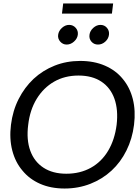

<svg xmlns="http://www.w3.org/2000/svg" viewBox="-20 -1075 807 1103"><path d="M351 8Q272 8 210.5 -19Q149 -46 109 -95Q68 -143 50.5 -210.5Q33 -278 43 -358Q53 -439 87 -506Q121 -573 173 -622Q226 -671 294 -698Q362 -725 441 -725Q520 -725 582.5 -698Q645 -671 685 -622Q726 -573 743 -506Q760 -439 750 -358Q740 -278 706.5 -210.5Q673 -143 621 -95Q568 -46 499 -19Q430 8 351 8ZM361 -77Q440 -77 501.5 -111Q563 -145 601 -208.5Q639 -272 650 -358Q660 -444 637.5 -507.5Q615 -571 562.5 -606Q510 -641 431 -641Q352 -641 291 -606Q230 -571 191 -507.5Q152 -444 142 -358Q131 -272 154 -209Q177 -146 230 -111.5Q283 -77 361 -77ZM427 -875Q424 -853 405 -836Q386 -819 363 -819Q341 -819 326 -836Q311 -853 314 -875Q317 -898 336 -915Q355 -932 377 -932Q400 -932 415 -915Q430 -898 427 -875ZM606 -875Q603 -852 584.5 -835.5Q566 -819 543 -819Q520 -819 505.5 -835.5Q491 -852 494 -875Q497 -898 516 -915Q535 -932 557 -932Q580 -932 594.5 -915Q609 -898 606 -875ZM336 -997 343 -1055H630L623 -997Z"/></svg>

Font: Aleo
Style: Italic
Weight: 400
Italic angle: -7°
Designer: Alessio Laiso
Foundry: Alessio Laiso
Version: Version 2.001;gftools[0.9.29]